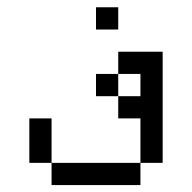

<svg xmlns="http://www.w3.org/2000/svg" viewBox="-20 -708 540 540"><path d="M312.5 -625V-687.5H250V-625ZM125 -250V-187.5H375V-250ZM125 -250Q125 -250 125 -375H62.5Q62.5 -375 62.5 -250ZM375 -250H437.5V-562.5H312.5V-500H250V-437.5H312.5V-375H375Q375 -375 375 -250ZM312.5 -437.5V-500H375V-437.5Z"/></svg>

Font: Unifont
Style: Regular
Weight: 500
Version: Version 15.1.04